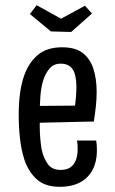

<svg xmlns="http://www.w3.org/2000/svg" viewBox="-20 -707 444 739"><path d="M210 12Q154 12 122 -16.5Q90 -45 74 -92Q62 -129 57 -173.5Q52 -218 52 -267Q52 -309 57 -347Q62 -385 73 -416Q90 -465 125 -495Q160 -525 219 -525Q270 -525 298.5 -503Q327 -481 339.5 -442Q352 -403 352 -354Q352 -327 349 -298Q346 -269 341 -239L268 -296Q271 -317 272.5 -336Q274 -355 274 -371Q274 -398 269 -418.5Q264 -439 250.5 -450.5Q237 -462 213 -462Q187 -462 171 -443.5Q155 -425 146 -397Q138 -370 135.5 -336.5Q133 -303 133 -269Q133 -244 133 -220Q133 -196 135 -174Q137 -152 140 -133Q148 -97 164.5 -75Q181 -53 213 -53Q238 -53 252.5 -64Q267 -75 273 -93.5Q279 -112 279 -133Q279 -141 278.5 -149.5Q278 -158 276 -166H350Q352 -156 352.5 -146Q353 -136 353 -127Q353 -86 337 -54.5Q321 -23 289 -5.5Q257 12 210 12ZM81 -232 80 -299 335 -301 341 -239Q341 -239 324 -239Q307 -239 280 -238Q253 -237 218.5 -236.5Q184 -236 148.5 -235Q113 -234 81 -232ZM254 -584 176 -586 95 -653 121 -687 215 -635 307 -685 334 -655Z"/></svg>

Font: Truculenta Medium
Style: Regular
Weight: 500
Version: Version 1.002